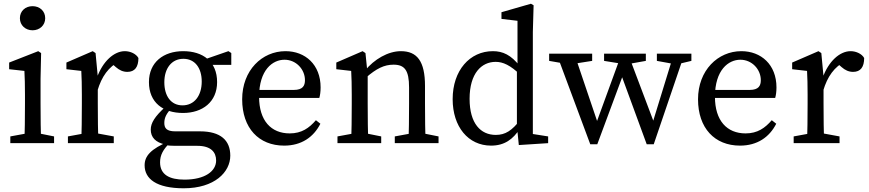

<svg xmlns="http://www.w3.org/2000/svg" viewBox="-20 -759 4609 1018"><path d="M34.7 0H266.7V-35.7L166.9 -55.7H143.7L34.7 -35.7V0ZM109.4 0H198C196 -45 195 -148 195 -210V-342L198 -477.6L182.8 -487.7L28.5 -427.3V-392L109.4 -383C111.4 -343 112.4 -312 112.4 -257V-210C112.4 -148 111.4 -45 109.4 0ZM152.6 -598.4C190.2 -598.4 219.7 -624.8 219.7 -662.4C219.7 -700.9 190.2 -726.3 152.6 -726.3C115 -726.3 85.5 -700.9 85.5 -662.4C85.5 -624.8 115 -598.4 152.6 -598.4Z M340.1 0H583.3V-35.7L474.1 -55.7H449.3L340.1 -35.7V0ZM411 0H501.5C499.5 -45 498.5 -148 498.5 -210V-352.7L486.7 -477.6L471.6 -487.7L332.1 -427.3V-392L411 -383C413 -343 414 -312.7 414 -257.7V-210C414 -148 413 -45 411 0ZM496.6 -277.8C519.1 -353.8 555.1 -404 615.6 -435.6L567.1 -427L594.2 -403.2C612.5 -387.2 631.8 -377.9 655.2 -377.9C695.2 -377.9 713.8 -404.1 713.9 -451.4C702.1 -473.1 671.8 -487.7 642 -487.7C585.1 -487.7 524.9 -434.7 493.4 -345.8H482.4L496.6 -277.8Z M954.2 239.3C1117.9 239.3 1201 153.3 1201 66.4C1201 -14.9 1149.9 -62.6 1040.3 -62.6H909.2C862.4 -62.6 851.2 -80.4 851.2 -107.2C851.2 -136.9 863.8 -158.6 893 -189.9L858.7 -205V-194C799.9 -141.4 779.3 -106 779.3 -72.1C779.3 -30.3 805 -4 856 7.3V10.5C871.6 13 890.7 14.2 909.2 14.2H1026.5C1098.4 14.2 1125.9 47.9 1125.9 92C1125.9 148.2 1067.4 193.4 957.9 193.4C879.2 193.4 828.7 167.5 828.7 101.8C828.7 63.3 844.2 34 883.1 -4.5L877.6 -10.6C778.1 31.4 746.8 68.5 746.8 117.5C746.8 188.9 808.9 239.3 954.2 239.3ZM950.4 -160C1053.8 -160 1131.1 -218.7 1131.1 -323.8C1131.1 -432.9 1055.7 -487.7 951.4 -487.7C847.1 -487.7 769.7 -429 769.7 -323.8C769.7 -214.8 845.1 -160 950.4 -160ZM947.5 -200.4C886.4 -200.4 851.3 -250 851.3 -322.9C851.3 -395.8 889.4 -447.2 952.3 -447.2C1014.3 -447.2 1049.6 -397.7 1049.6 -326.7C1049.6 -252.9 1011.5 -200.4 947.5 -200.4ZM1053.4 -414.9H1206.3V-477.8L1191.2 -487.8L1059.5 -442.2H1053.4V-414.9Z M1486.6 13.1C1577.9 13.1 1642.4 -31.5 1678.7 -102.9L1655 -121.7C1619.4 -80.4 1579.5 -51.7 1516.1 -51.7C1417.5 -51.7 1353.7 -119 1353.7 -245.7C1353.7 -388.8 1425.7 -442.3 1488.4 -442.3C1549.9 -442.3 1596.9 -391.4 1596.9 -333.9C1596.9 -305 1585.9 -282.2 1537.9 -282.2H1302.7V-239.6H1673C1677 -252.8 1679.9 -272.6 1679.9 -295.5C1679.9 -416.5 1598.3 -487.7 1493.7 -487.7C1369.4 -487.7 1264 -386.3 1264 -232.5C1264 -80 1352 13.1 1486.6 13.1Z M1769.3 0H2001.2V-35.7L1901.5 -55.7H1878.3L1769.3 -35.7V0ZM1842 0H1932.5C1930.5 -45 1929.5 -148 1929.5 -210V-361.9L1917.7 -477.6L1902.6 -487.7L1763.1 -427.3V-392L1842 -383C1844 -343 1845 -312.6 1845 -257.6V-210C1845 -148 1844 -45 1842 0ZM2073.2 0H2305.2V-35.7L2205.3 -55.7H2182.1L2073.2 -35.7V0ZM2145.9 0H2236.4C2234.4 -45 2233.4 -146 2233.4 -210V-303.4C2233.4 -434.5 2191.4 -487.7 2105.4 -487.7C2037.6 -487.7 1963.8 -444.6 1915.2 -384.6H1907.4L1919.8 -346.9C1975.9 -395.8 2017.3 -416.1 2066.5 -416.1C2125.3 -416.1 2148.9 -386.5 2148.9 -295.2V-210C2148.9 -146 2147.9 -45 2145.9 0Z M2583.8 13.1C2653.9 13.1 2700.3 -19.8 2736.8 -77.5H2748.8L2739.7 -124.9C2694.5 -66.5 2659.6 -43.7 2608.7 -43.7C2528.8 -43.7 2469.8 -103.6 2469.8 -235.2C2469.8 -371.2 2533.8 -431 2607.9 -431C2646.1 -431 2685.4 -414.5 2742.4 -359L2752.4 -407.2H2736.7C2690.2 -468 2645.4 -487.7 2593.4 -487.7C2471 -487.7 2380 -385.9 2380 -233.2C2380 -87.2 2462.3 13.1 2583.8 13.1ZM2730.8 10.1 2886.3 0V-35.7L2805.2 -48.5V-589.2L2809.2 -731.1L2795.1 -739.2L2638.8 -694.2V-658.8L2723.8 -648.8V-399.3L2720.7 -386.4V-91.2L2730.8 10.1Z M3109.6 5.8H3146.9L3288.8 -376.3H3268.8L3408.9 5.8H3446.2L3609.7 -474.5H3552.9L3434.6 -89.8L3454.5 -90.7L3309.6 -474.5H3275.9L3135.4 -89.5L3155.3 -89.4L3025 -474.5H2930.8L3109.6 5.8ZM2891.6 -436.2 2989.5 -419.2H3011.4L3119.7 -436.2V-474.5H2891.6V-436.2ZM3182.9 -436.2 3287.9 -419.2H3309.2L3404.3 -436.2V-474.5H3182.9V-436.2ZM3462.8 -436.2 3555.2 -419.4H3575.1L3645.8 -436.2V-474.5H3462.8V-436.2Z M3903.6 13.1C3994.9 13.1 4059.4 -31.5 4095.7 -102.9L4072 -121.7C4036.4 -80.4 3996.5 -51.7 3933.1 -51.7C3834.5 -51.7 3770.7 -119 3770.7 -245.7C3770.7 -388.8 3842.7 -442.3 3905.4 -442.3C3966.9 -442.3 4013.9 -391.4 4013.9 -333.9C4013.9 -305 4002.9 -282.2 3954.9 -282.2H3719.7V-239.6H4090C4094 -252.8 4096.9 -272.6 4096.9 -295.5C4096.9 -416.5 4015.3 -487.7 3910.7 -487.7C3786.4 -487.7 3681 -386.3 3681 -232.5C3681 -80 3769 13.1 3903.6 13.1Z M4188.1 0H4431.3V-35.7L4322.1 -55.7H4297.3L4188.1 -35.7V0ZM4259 0H4349.5C4347.5 -45 4346.5 -148 4346.5 -210V-352.7L4334.7 -477.6L4319.6 -487.7L4180.1 -427.3V-392L4259 -383C4261 -343 4262 -312.7 4262 -257.7V-210C4262 -148 4261 -45 4259 0ZM4344.6 -277.8C4367.1 -353.8 4403.1 -404 4463.6 -435.6L4415.1 -427L4442.2 -403.2C4460.5 -387.2 4479.8 -377.9 4503.2 -377.9C4543.2 -377.9 4561.8 -404.1 4561.9 -451.4C4550.1 -473.1 4519.8 -487.7 4490 -487.7C4433.1 -487.7 4372.9 -434.7 4341.4 -345.8H4330.4L4344.6 -277.8Z"/></svg>

Font: Source Serif Variable
Style: Regular
Weight: 389
Designer: Frank Grießhammer
Foundry: Adobe Systems Incorporated
Version: Version 3.001;hotconv 1.0.111;makeotfexe 2.5.65597